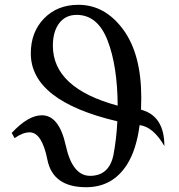

<svg xmlns="http://www.w3.org/2000/svg" viewBox="-20 -761 736 791"><path d="M335 10.3Q197.8 10.3 175.3 -102.8Q152.8 -215.8 102.1 -215.8Q74.2 -215.8 40 -191.9L28.3 -213.4Q96.2 -286.1 152.3 -286.1Q223.6 -286.1 251 -161.4Q278.3 -36.6 351.1 -36.6Q429.2 -36.6 447.3 -122.1Q460 -189.9 463.4 -261.2Q106.9 -345.2 106.9 -541Q106.9 -628.9 161.6 -685.1Q216.3 -741.2 303.2 -741.2Q412.1 -741.2 487.1 -639.9Q562 -538.6 562 -358.4Q562 -332.5 561 -309.1Q657.2 -283.7 657.2 -159.2Q611.8 -238.3 555.2 -245.6Q542 -144 502.9 -82.5Q443.4 10.3 335 10.3ZM464.8 -325.7Q463.9 -489.3 423.1 -594.5Q382.3 -699.7 295.9 -699.7Q250 -699.7 223.9 -665.3Q197.8 -630.9 197.8 -572.8Q197.8 -397.9 464.8 -325.7Z"/></svg>

Font: Munson
Style: Regular
Weight: 400
Designer: Paul James MIller
Foundry: High-Logic / Made with FontCreator
Version: Version 2.10;May 5, 2019;FontCreator 11.5.0.2430 64-bit